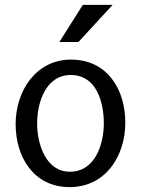

<svg xmlns="http://www.w3.org/2000/svg" viewBox="-20 -753 577 786"><path d="M319 -733 223 -581H301L441 -733ZM265 13C413 13 493 -115 493 -251C493 -387 419 -509 271 -509C126 -509 44 -379 44 -245C44 -110 118 13 265 13ZM266 -50C166 -50 132 -166 132 -248C132 -333 167 -446 270 -446C375 -446 405 -335 405 -248C405 -163 370 -50 266 -50Z"/></svg>

Font: Rosario
Style: Regular
Weight: 400
Designer: Hector Gatti
Foundry: Omnibus Type
Version: Version 1.100